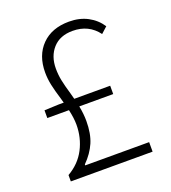

<svg xmlns="http://www.w3.org/2000/svg" viewBox="-131 -811 809 909"><g transform="rotate(-20 273.0 -357.0)"><path d="M187 -244Q187 -277 177 -320H68V-359L141 -362H166L159 -387Q146 -429 139 -461.5Q132 -494 132 -526Q132 -612 182.5 -663Q233 -714 320 -714Q373 -714 413.5 -692.5Q454 -671 479 -633L448 -605Q402 -667 321 -667Q257 -667 221.5 -627.5Q186 -588 186 -526Q186 -495 192 -465.5Q198 -436 211 -392Q213 -382 219 -362H400V-320H229Q237 -280 237 -244Q237 -180 218 -136Q199 -92 160 -53V-48H482V0H70V-32Q129 -66 158 -122Q187 -178 187 -244Z"/></g></svg>

Font: Nebula Sans Light
Style: Regular
Weight: 300
Designer: Paul D. Hunt for Adobe (as Source Sans)
Foundry: Nebula Entertainment & Broadcasting LLC
Version: Version 1.010